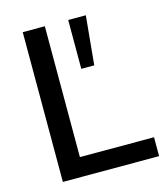

<svg xmlns="http://www.w3.org/2000/svg" viewBox="-106 -789 765 873"><g transform="rotate(-15 276.0 -352.5)"><path d="M82 0V-705H186V-89H535V0ZM296 -475V-705H379L357 -475Z"/></g></svg>

Font: Nunito Sans SemiBold
Style: Regular
Weight: 600
Designer: Vernon Adams
Foundry: Vernon Adams
Version: Version 3.101; ttfautohint (v1.8.4.7-5d5b);gftools[0.9.27]